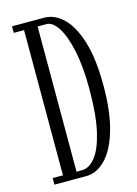

<svg xmlns="http://www.w3.org/2000/svg" viewBox="-109 -760 586 820"><g transform="rotate(-15 184.0 -350.0)"><path d="M27.5 0V-29H73V-671H27.5V-700H169Q215.5 -700 254.2 -662.5Q293 -625 316.2 -548.8Q339.5 -472.5 339.5 -355.5Q339.5 -238 316.2 -158.8Q293 -79.5 254 -39.8Q215 0 169 0ZM133 -29H157.5Q189 -29 216.2 -62.5Q243.5 -96 260.5 -168Q277.5 -240 277.5 -355.5Q277.5 -456.5 262.2 -526.8Q247 -597 223 -634Q199 -671 172.5 -671H133Z"/></g></svg>

Font: Imbue 24pt Light
Style: Regular
Weight: 300
Designer: Tyler Finck
Foundry: Etcetera Type Company
Version: Version 1.102